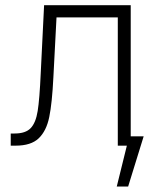

<svg xmlns="http://www.w3.org/2000/svg" viewBox="-20 -550 612 725"><path d="M20.5 -45.9H35.2Q76.7 -45.9 95.9 -66.2Q115.2 -86.4 122.3 -130.9Q129.4 -175.3 133.8 -273.4L146.5 -530.3H473.6V-35.2H522.5L463.9 154.3H420.9L459 0H424.8V-484.4H193.4L181.6 -258.8Q176.8 -160.6 166 -108.2Q155.3 -55.7 126.2 -27.8Q97.2 0 39.1 0H20.5Z"/></svg>

Font: Pretendard Std ExtraLight
Style: Regular
Weight: 200
Designer: Base glyphs from Inter by Rasmus Andersson; Hangeul glyphs from Noto Sans CJK(Source Han Sans) by Jang Soo-young and Kan
Foundry: Kil Hyung-jin
Version: Version 1.309